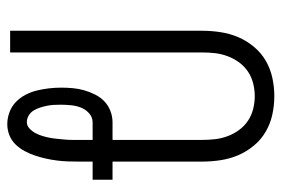

<svg xmlns="http://www.w3.org/2000/svg" viewBox="-146 -638 791 540"><g transform="rotate(90 250.0 -367.5)"><path d="M329 8Q312 8 295.5 2Q279 -4 266.5 -16Q254 -28 246 -43.5Q238 -59 234 -75.5Q230 -92 228 -109Q226 -126 226 -144Q226 -160 227.5 -176.5Q229 -193 233.5 -208.5Q238 -224 245.5 -239Q253 -254 264.5 -265Q276 -276 291.5 -282Q307 -288 324 -288H373V-540Q373 -558 371 -576Q369 -594 362.5 -611.5Q356 -629 345 -644Q334 -659 319 -669Q304 -679 286 -683.5Q268 -688 250 -688Q232 -688 214 -683.5Q196 -679 181 -669Q166 -659 155 -644Q144 -629 137.5 -611.5Q131 -594 129 -576Q127 -558 127 -540V0H66V-540Q66 -566 70 -592Q74 -618 84 -641.5Q94 -665 111 -685.5Q128 -706 150.5 -719Q173 -732 198.5 -737.5Q224 -743 250 -743Q276 -743 301.5 -737.5Q327 -732 349.5 -719Q372 -706 389 -685.5Q406 -665 416 -641.5Q426 -618 430 -592Q434 -566 434 -540V-288H485V-232H434V-195Q434 -179 433.5 -163.5Q433 -148 431 -132Q429 -116 425.5 -100.5Q422 -85 417 -70Q412 -55 404.5 -41Q397 -27 386 -15.5Q375 -4 360 2Q345 8 329 8ZM323 -47Q333 -47 341 -54.5Q349 -62 354 -71.5Q359 -81 362 -91Q365 -101 367 -111.5Q369 -122 370 -132.5Q371 -143 372 -153.5Q373 -164 373 -174.5Q373 -185 373 -195V-232H324Q309 -232 298 -222Q287 -212 282 -199Q277 -186 275.5 -171.5Q274 -157 274 -143Q274 -133 274.5 -123Q275 -113 277 -103.5Q279 -94 282 -84.5Q285 -75 290 -66.5Q295 -58 304 -52.5Q313 -47 323 -47Z"/></g></svg>

Font: Iosevka Light
Style: Regular
Weight: 300
Monospace: yes
Designer: Belleve Invis
Foundry: Belleve Invis
Version: Version 32.5.0; ttfautohint (v1.8.4)